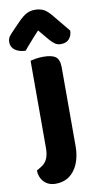

<svg xmlns="http://www.w3.org/2000/svg" viewBox="-129 -777 524 1002"><g transform="rotate(-10 133.0 -276.5)"><path d="M22 80Q45 66 54.5 43Q64 20 64 -12V-475Q75 -478 93 -481Q111 -484 133 -484Q178 -484 198 -469Q218 -454 218 -412V3Q218 70 192 116Q155 180 83 180Q44 180 21 156Q-2 132 -3 95ZM130 -624Q117 -610 106.5 -598.5Q96 -587 86.5 -576Q77 -565 67.5 -554.5Q58 -544 48 -531Q13 -532 -8 -547.5Q-29 -563 -29 -589Q-29 -608 -19 -621Q-9 -634 11 -654L50 -694Q67 -711 86.5 -722Q106 -733 132 -733Q156 -733 176 -724Q196 -715 221 -684L295 -594Q295 -569 280 -551Q265 -533 235 -533Q217 -533 203 -543Q189 -553 175 -570Z"/></g></svg>

Font: Baloo Tammudu 2
Style: Bold
Weight: 700
Designer: Maithili Shingre, Omkar Shende and Ek Type
Foundry: Ek Type
Version: Version 1.640;hotconv 1.0.111;makeotfexe 2.5.65597; ttfautoh